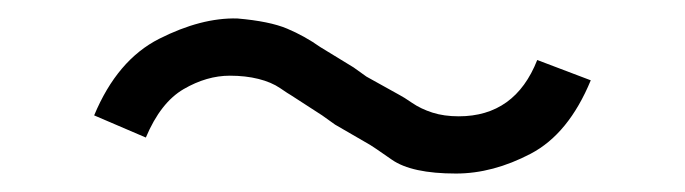

<svg xmlns="http://www.w3.org/2000/svg" viewBox="-20 -487 742 208"><path d="M237 -467Q272 -464 291 -456Q310 -448 327 -436L363 -414L377 -404L413 -384Q417 -382 426.5 -375.5Q436 -369 448.5 -365Q461 -361 477 -361Q538 -361 562 -422L620 -400Q596 -342 555 -320.5Q514 -299 474 -299Q426 -299 404.5 -314Q383 -329 381 -330L343 -352L329 -362L295 -384Q293 -385 283.5 -391.5Q274 -398 260 -401.5Q246 -405 229 -405Q204 -405 179 -390.5Q154 -376 138 -338L82 -362Q107 -422 152.5 -445Q198 -468 237 -467Z"/></svg>

Font: SUIT Light
Style: Regular
Weight: 300
Designer: Sunn Youn; Korean Glyphs from Source Han Sans (Sandoll Communications; Soo-young Jang, Joo-yeon Kang)
Foundry: Sunn
Version: Version 1.006